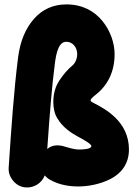

<svg xmlns="http://www.w3.org/2000/svg" viewBox="-20 -761 600 863"><path d="M278.8 -741.2C219.7 -741.2 170.9 -719.7 132.8 -676.3C94.2 -632.8 70.8 -575.2 61.5 -504.4C42.5 -356.4 31.2 -189.5 19 -7.8C17.6 15.1 24.9 35.2 40 52.7C55.2 70.3 73.7 80.1 96.7 81.5C134.3 84 168.9 60.5 181.2 27.3C187.5 35.2 195.3 41.5 204.6 46.9C247.1 70.8 292 77.1 333 77.1C373.5 77.1 428.7 67.9 476.6 43.5C524.4 19 559.6 -23.9 559.6 -88.9C559.6 -214.4 454.1 -270.5 403.3 -296.9C395.5 -300.8 387.2 -304.7 387.2 -310.5C387.2 -314.9 395 -323.2 411.1 -335.9C463.4 -377 495.1 -438 495.1 -517.6C495.1 -566.4 477.1 -621.1 440.9 -666C404.8 -710.9 350.6 -741.2 278.8 -741.2ZM274.4 -101.1C240.7 -112.3 213.4 -109.4 192.4 -91.3C202.6 -235.8 212.4 -367.7 227.5 -482.9C238.3 -562.5 259.8 -573.2 278.8 -573.2C306.2 -573.2 327.1 -548.3 327.1 -517.6C327.1 -500 319.8 -478.5 305.7 -466.8C285.2 -449.7 265.6 -427.7 247.6 -400.4C229 -373 219.7 -340.3 219.7 -302.2C219.7 -273.4 225.6 -249 237.8 -229C261.7 -188.5 299.8 -163.6 327.6 -148.4C369.6 -126.5 390.6 -111.8 390.6 -104.5C390.6 -90.3 352.5 -88.9 334 -88.9C314.9 -88.9 289.6 -96.7 274.4 -101.1Z"/></svg>

Font: Mikhak Black
Style: Regular
Weight: 900
Designer: Amin Abedi
Version: Version 3.2